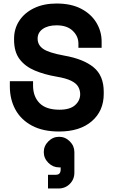

<svg xmlns="http://www.w3.org/2000/svg" viewBox="-20 -734 652 1092"><path d="M316 14Q224 14 161.5 -19.5Q99 -53 67.5 -111Q36 -169 36 -242V-272H168V-248Q168 -185 205 -147.5Q242 -110 318 -110Q378 -110 407 -136Q436 -162 436 -198Q436 -221 425 -240.5Q414 -260 385 -274.5Q356 -289 302 -298Q232 -310 177.5 -333Q123 -356 91.5 -397.5Q60 -439 60 -508V-514Q60 -571 90 -616.5Q120 -662 174.5 -688Q229 -714 302 -714Q385 -714 442 -684Q499 -654 528.5 -604.5Q558 -555 558 -498V-462H426V-486Q426 -528 393.5 -559Q361 -590 302 -590Q253 -590 223.5 -569.5Q194 -549 194 -514Q194 -478 225.5 -456Q257 -434 344 -418Q454 -399 512 -351.5Q570 -304 570 -212V-200Q570 -103 502 -44.5Q434 14 316 14ZM253 338V260H298Q325 260 325 230V218H316Q281 218 255 192Q229 166 229 131Q229 96 255 70Q281 44 316 44Q351 44 377 70Q403 96 403 131V248Q403 286 377 312Q351 338 313 338Z"/></svg>

Font: Space Mono
Style: Bold
Weight: 700
Monospace: yes
Designer: Colophon Foundry + Benjamin Critton
Foundry: Colophon Foundry & Benjamin Critton
Version: Version 1.003; ttfautohint (v1.8.4.7-5d5b)